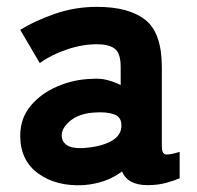

<svg xmlns="http://www.w3.org/2000/svg" viewBox="-20 -534 574 560"><path d="M223 6Q144 10 91.5 -28Q39 -66 39 -138Q39 -189 69.5 -225.5Q100 -262 148.5 -282.5Q197 -303 249 -304Q272 -306 293 -300.5Q314 -295 332 -286V-338Q332 -380 314 -392.5Q296 -405 263 -405Q220 -405 174.5 -389.5Q129 -374 96 -350L39 -447Q81 -473 139.5 -493.5Q198 -514 263 -514Q356 -514 404 -476Q452 -438 452 -338V-108Q452 -87 461.5 -84Q471 -81 504 -91V-14Q488 -7 464 -0.5Q440 6 411 6Q352 6 336 -34Q290 1 223 6ZM220 -102Q273 -105 304.5 -122.5Q336 -140 334 -171Q333 -194 311.5 -201Q290 -208 259 -206Q213 -204 186 -182.5Q159 -161 160 -137Q161 -120 175.5 -110.5Q190 -101 220 -102Z"/></svg>

Font: Zen Kaku Gothic Antique Black
Style: Regular
Weight: 900
Designer: Yoshimichi Ohira
Foundry: Positype
Version: Version 1.001